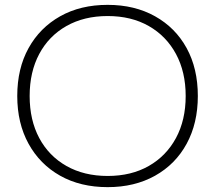

<svg xmlns="http://www.w3.org/2000/svg" viewBox="-20 -760 885 790"><path d="M423 10Q311 10 227.5 -37Q144 -84 97.5 -168.5Q51 -253 51 -365Q51 -478 97.5 -562Q144 -646 227.5 -693Q311 -740 423 -740Q534 -740 618 -693Q702 -646 748 -562Q794 -478 794 -365Q794 -253 748 -168.5Q702 -84 618 -37Q534 10 423 10ZM423 -36Q520 -36 592 -77Q664 -118 704 -192Q744 -266 744 -365Q744 -464 704 -538Q664 -612 592 -653Q520 -694 423 -694Q326 -694 253.5 -653Q181 -612 141.5 -538Q102 -464 102 -365Q102 -266 141.5 -192Q181 -118 253.5 -77Q326 -36 423 -36Z"/></svg>

Font: M PLUS 2 Thin Light
Style: Regular
Weight: 300
Version: Version 1.001